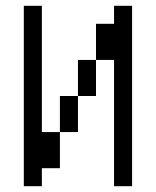

<svg xmlns="http://www.w3.org/2000/svg" viewBox="-20 -645 540 665"><path d="M125 -62.5H187.5Q187.5 -62.5 187.5 -187.5H125V-625H62.5Q62.5 -625 62.5 0H125ZM375 -437.5V0H437.5Q437.5 0 437.5 -625H375V-562.5H312.5Q312.5 -562.5 312.5 -437.5H250Q250 -437.5 250 -312.5H187.5Q187.5 -312.5 187.5 -187.5H250Q250 -187.5 250 -312.5H312.5Q312.5 -312.5 312.5 -437.5Z"/></svg>

Font: Unifont
Style: Regular
Weight: 500
Version: Version 15.1.04